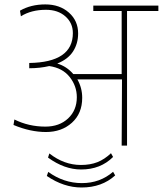

<svg xmlns="http://www.w3.org/2000/svg" viewBox="-20 -647 724 853"><path d="M342.3 186Q263.2 186 188 134.8L194.3 116.7Q263.2 166.5 343.8 166.5Q424.3 166.5 482.4 116.2L491.7 132.3Q432.6 186 342.3 186ZM340.3 106Q266.1 106 193.4 53.2L199.2 34.7Q264.6 85.9 339.4 85.9Q380.9 85.9 412.6 73.5Q444.3 61 473.1 33.7L482.4 50.3Q426.8 106 340.3 106ZM345.2 -212.4Q345.2 -143.1 299.6 -101.8Q253.9 -60.5 184.3 -60.5Q114.7 -60.5 40 -91.8L43.9 -116.2Q107.4 -84.5 181.6 -84.5Q243.7 -84.5 282.5 -120.8Q321.3 -157.2 321.3 -215.3Q321.3 -264.6 289.6 -304.9Q257.8 -345.2 198.7 -353.5Q157.2 -343.8 109.9 -343.8V-367.2Q303.7 -370.1 303.7 -500Q303.7 -544.9 270.5 -574.2Q237.3 -603.5 184.1 -603.5Q119.1 -603.5 72.8 -574.7L68.8 -599.6Q117.2 -627.4 181.2 -627.4Q245.1 -627.4 286.1 -591.1Q327.1 -554.7 327.1 -498.5Q327.1 -453.6 304.7 -418.7Q282.2 -383.8 234.4 -364.7Q276.4 -352.1 305.7 -317.9H520.5V-598.1H394.5V-622.1H683.6V-598.1H544.4V0H520.5L522 -294.4H323.7Q345.2 -256.8 345.2 -212.4Z"/></svg>

Font: Yantramanav Thin
Style: Regular
Weight: 250
Version: Version 1.001;PS 1.0;hotconv 1.0.72;makeotf.lib2.5.5900; ttf